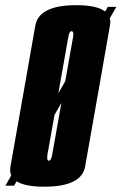

<svg xmlns="http://www.w3.org/2000/svg" viewBox="-70 -700 458 724"><path d="M-49.5 0 -27.5 -38.5Q-34 -53 -30.5 -72.5Q-17 -148.5 16.5 -338Q49.5 -527 63.2 -603.8Q77 -680.5 217.5 -680.5Q296 -680.5 326.5 -656.5L336.5 -674H368.5L344 -631Q347.5 -618.5 344.5 -603.5Q331 -526.5 298 -338Q264.5 -148.5 251 -72.2Q237.5 4 97 4Q24 4 -7.5 -16.5L-16.5 0ZM150 -348.5 176 -393.5Q202 -541.5 205.5 -560Q208.5 -578.5 203 -581.5Q201.5 -582.5 200 -582.5Q191 -582.5 187.5 -560Q183.5 -538.5 150 -348.5ZM114 -94Q123 -94 127 -117.5Q131 -139.5 161.5 -312L135.5 -266.5Q112.5 -136.5 109 -117.5Q106 -98 111.5 -94.5Q112.5 -94 114 -94Z"/></svg>

Font: Anybody UltraCondensed Regular
Style: Bold Italic
Weight: 700
Width: 1
Italic angle: -10°
Designer: Tyler Finck
Foundry: Etcetera Type Company
Version: Version 1.010; ttfautohint (v1.8.3) -l 8 -r 50 -G 200 -x 14 